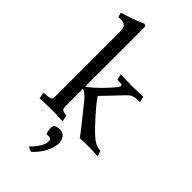

<svg xmlns="http://www.w3.org/2000/svg" viewBox="-314 -825 1156 1156"><g transform="rotate(45 264.5 -247.0)"><path d="M211 63Q219 55 229.5 52Q240 49 249 49Q281 49 294.5 68Q308 87 308 114Q308 143 288.5 185Q269 227 227 266Q224 267 219.5 266Q215 265 210 262.5Q205 260 200.5 257.5Q196 255 194 253Q199 248 209 237.5Q219 227 229.5 212.5Q240 198 248 182Q256 166 256 150Q256 138 251.5 133Q247 128 240.5 126.5Q234 125 227.5 125.5Q221 126 217 127Q213 124 211 114Q209 104 208 93Q207 82 208 73.5Q209 65 211 63ZM178 -241Q194 -250 219.5 -273Q245 -296 269 -321Q293 -346 310.5 -367Q328 -388 328 -394Q328 -402 321.5 -404.5Q315 -407 286 -407L277 -445Q303 -444 326 -443Q349 -442 378 -442Q402 -442 426.5 -443Q451 -444 469 -445L477 -408H473Q441 -408 423.5 -402Q406 -396 390 -379L274 -257Q271 -254 274 -250Q286 -232 305.5 -208Q325 -184 347.5 -159Q370 -134 392.5 -110.5Q415 -87 433 -71Q454 -52 472 -43Q490 -34 516 -32L529 3Q509 2 493.5 1Q478 0 455 0Q435 0 413.5 0.5Q392 1 375 2Q356 -24 338 -46.5Q320 -69 302.5 -91Q285 -113 267.5 -134.5Q250 -156 232 -179Q219 -195 203.5 -207.5Q188 -220 178 -222V-71Q178 -54 185 -47Q192 -40 221 -37L230 3Q215 3 205 2.5Q195 2 186 1.5Q177 1 167 0.5Q157 0 142 0Q114 0 88.5 1Q63 2 34 3L26 -37Q50 -39 63 -40.5Q76 -42 83 -45.5Q90 -49 91.5 -54.5Q93 -60 93 -71V-621Q93 -656 80.5 -667Q68 -678 44 -678Q39 -678 34 -678Q29 -678 24 -677L15 -707Q53 -718 89 -731Q125 -744 160 -760Q169 -760 173.5 -756Q178 -752 178 -741Z"/></g></svg>

Font: Lusitana
Style: Regular
Weight: 400
Designer: Ana Paula Megda
Foundry: Ana Paula Megda
Version: Version 1.000; ttfautohint (v1.1) -l 8 -r 50 -G 200 -x 14 -D